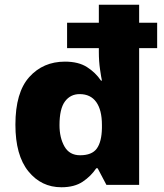

<svg xmlns="http://www.w3.org/2000/svg" viewBox="-20 -780 693 810"><path d="M239 10Q154 10 99.5 -57.5Q45 -125 45 -254Q45 -390 103.5 -455Q162 -520 254 -520Q311 -520 347 -497Q383 -474 406 -440H410Q407 -453 402 -487.5Q397 -522 397 -561V-577H263V-684H397V-760H567V-684H643V-577H567V0H429L392 -70H386Q364 -37 329 -13.5Q294 10 239 10ZM318 -125Q368 -125 388.5 -153.5Q409 -182 410 -240V-253Q410 -316 386 -349.5Q362 -383 316 -383Q277 -383 254 -352Q231 -321 231 -252Q231 -199 252 -162Q273 -125 318 -125Z"/></svg>

Font: Noto Sans Symbols ExtraBold
Style: Regular
Weight: 800
Version: Version 2.002